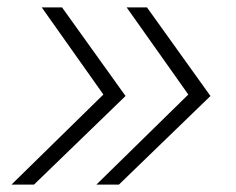

<svg xmlns="http://www.w3.org/2000/svg" viewBox="-20 -540 640 520"><path d="M72 -40H11L260 -284L93 -520H148L320 -280ZM302 -40H241L490 -284L323 -520H378L550 -280Z"/></svg>

Font: JetBrains Mono Extra Light
Style: Italic
Weight: 200
Italic angle: -9°
Monospace: yes
Designer: Philipp Nurullin, Konstantin Bulenkov
Foundry: JetBrains
Version: 2.002